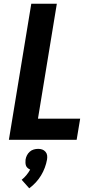

<svg xmlns="http://www.w3.org/2000/svg" viewBox="-20 -755 540 1037"><path d="M28 0 149 -735H287L185 -114H413L394 0ZM138 262 97 216Q111 205 122.5 191Q134 177 143 161Q136 158 129.5 152.5Q123 147 120.5 140Q118 133 117.5 124.5Q117 116 118 107Q120 95 125.5 84Q131 73 140.5 64.5Q150 56 162 52.5Q174 49 186 49Q198 49 208 52.5Q218 56 225.5 64.5Q233 73 234.5 84Q236 95 234 107Q230 129 222 150.5Q214 172 202 192Q190 212 174 229.5Q158 247 138 262Z"/></svg>

Font: Iosevka Heavy Oblique
Style: Regular
Weight: 900
Italic angle: -9°
Monospace: yes
Designer: Belleve Invis
Foundry: Belleve Invis
Version: Version 32.5.0; ttfautohint (v1.8.4)